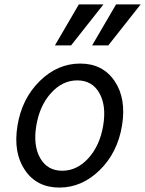

<svg xmlns="http://www.w3.org/2000/svg" viewBox="-20 -837 655 867"><path d="M430.5 -69Q350 10 248 10Q146 10 92.5 -69Q39 -148 59 -270Q79 -392 159.5 -471Q240 -550 342 -550Q444 -550 497.5 -471Q551 -392 531 -270Q511 -148 430.5 -69ZM161.5 -123Q194 -66 261 -66Q328 -66 379.5 -123Q431 -180 446 -270Q461 -360 428.5 -417Q396 -474 329 -474Q262 -474 210.5 -417Q159 -360 144 -270Q129 -180 161.5 -123ZM447 -817 301 -632H228L336 -817ZM615 -817 469 -632H396L504 -817Z"/></svg>

Font: CommitMono
Style: Italic
Weight: 400
Monospace: yes
Designer: Eigil Nikolajsen
Foundry: Eigil Nikolajsen
Version: Version 1.143